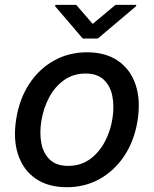

<svg xmlns="http://www.w3.org/2000/svg" viewBox="-20 -771 642 802"><path d="M258.9 11Q180.8 11 128.9 -24.9Q77.1 -60.7 55.6 -125Q34.1 -189.3 47.9 -274.9Q61.4 -358.7 102.6 -421.2Q143.8 -483.7 205.8 -518.1Q267.8 -552.6 343.4 -552.6Q421.5 -552.6 473.4 -516.7Q525.2 -480.8 546.7 -416.4Q568.2 -351.9 554.3 -265.6Q540.8 -182.5 499.5 -120.2Q458.1 -57.9 396.3 -23.4Q334.5 11 258.9 11ZM264.9 -78.1Q316.1 -78.1 354.2 -105.1Q392.4 -132.1 416.7 -176.8Q441.1 -221.6 449.6 -274.9Q457.7 -326.3 449.4 -369.1Q441.1 -411.9 413.7 -437.9Q386.4 -463.8 337.4 -463.8Q286.2 -463.8 247.9 -436.6Q209.5 -409.4 185.5 -364.5Q161.6 -319.6 152.7 -266Q144.5 -214.8 152.9 -172.2Q161.2 -129.6 188.6 -103.9Q215.9 -78.1 264.9 -78.1ZM298.3 -750.7 367.2 -671.2 462.4 -750.7H549.4L548.3 -745L388.8 -610.1H325.6L210.2 -745L211.3 -750.7Z"/></svg>

Font: Inter UI Medium
Style: Italic
Weight: 500
Italic angle: 9.39999°
Designer: Rasmus Andersson
Foundry: rsms
Version: 3.2;8d6f07862